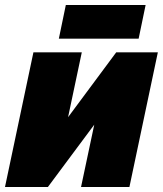

<svg xmlns="http://www.w3.org/2000/svg" viewBox="-21 -750 653 770"><path d="M-1 0 113 -540H307L252 -280L445 -540H612L498 0H304L357 -250L171 0ZM215 -595 243 -730H563L535 -595Z"/></svg>

Font: Geist Black
Style: Italic
Weight: 900
Italic angle: -12°
Designer: Basement.studio, Andrés Briganti, Mateo Zaragoza
Foundry: Basement.studio, Vercel, Andrés Briganti, Guido Ferreyra, Mateo Zaragoza
Version: Version 1.500; ttfautohint (v1.8.4.7-5d5b)